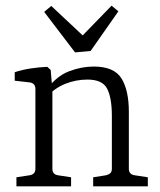

<svg xmlns="http://www.w3.org/2000/svg" viewBox="-20 -658 564 678"><path d="M309 0V-32L354 -39Q363 -41 369 -46Q375 -51 375 -62V-249Q375 -312 358.5 -344.5Q342 -377 289 -377Q248 -377 210.5 -362Q173 -347 144 -315L147 -345Q181 -390 224.5 -406.5Q268 -423 311 -423Q383 -423 409 -381Q435 -339 435 -263V-62Q435 -42 456 -39L502 -32V0ZM38 0V-32L84 -39Q105 -42 105 -62V-344Q105 -364 85 -367L32 -373V-403Q59 -412 90 -416.5Q121 -421 147 -422L159 -411L165 -340V-62Q165 -42 185 -39L231 -32V0ZM398 -618 300 -478 245 -473 136 -616 161 -637 272 -533 374 -638Z"/></svg>

Font: Yrsa Light
Style: Regular
Weight: 300
Designer: Anna Giedrys (Yrsa+Rasa design), David Brezina (Yrsa art-direction, Rasa art-direction, design)
Foundry: Rosetta Type Foundry
Version: Version 2.004